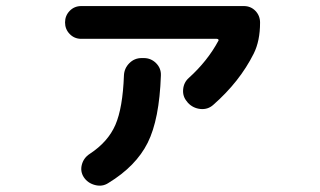

<svg xmlns="http://www.w3.org/2000/svg" viewBox="-20 -591 1040 624"><path d="M244.1 -464.8Q221.7 -464.8 206.5 -480.5Q191.4 -496.1 191.4 -518.1Q191.4 -540 206.5 -555.7Q221.7 -571.3 244.1 -571.3H772.5Q794.9 -571.3 810.1 -555.7Q825.2 -540 825.2 -517.6Q825.2 -458 804.7 -417Q758.8 -325.2 672.9 -250Q655.3 -234.4 631.3 -236.8Q607.4 -239.3 590.8 -256.8L587.9 -260.7Q573.2 -277.3 575.2 -300.3Q577.1 -323.2 593.8 -337.9Q654.3 -392.6 689.5 -458Q691.4 -460 689.9 -462.4Q688.5 -464.8 684.6 -464.8ZM440.4 -402.3H447.3Q470.7 -402.3 487.3 -385.7Q503.9 -369.1 502.9 -345.7Q498 -203.1 460 -127Q421.9 -50.8 332 3.9Q312.5 16.6 288.6 10.3Q264.6 3.9 252 -15.6Q240.2 -34.2 246.1 -56.2Q252 -78.1 271.5 -90.8Q331.1 -129.9 355 -185.1Q378.9 -240.2 382.8 -345.7Q383.8 -369.1 400.4 -385.7Q417 -402.3 440.4 -402.3Z"/></svg>

Font: Rounded Mgen+ 2m bold
Style: Bold
Weight: 700
Designer: [Source Han Sans]
Ryoko NISHIZUKA  (kana & ideographs); Paul D. Hunt (Latin, Greek & Cyrillic); Wenlong ZHANG  (bopomofo
Version: Version 1.059.20150602